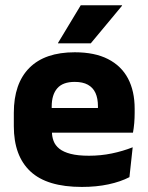

<svg xmlns="http://www.w3.org/2000/svg" viewBox="-20 -707 570 739"><path d="M295 12.5Q160.9 12.5 97.1 -47.2Q33.2 -107 33.2 -221.4V-272.5Q33.2 -385.7 93.1 -445.8Q152.9 -505.8 267.7 -505.8Q344.5 -505.8 395.6 -479.7Q446.8 -453.6 472.6 -405.1Q498.3 -356.5 498.3 -288.5V-272.1Q498.3 -253 496.7 -233.3Q495 -213.5 491.8 -196.4H354.1Q355.8 -225.6 356.4 -251.4Q357 -277.2 357 -297.9Q357 -328.3 347.5 -349.2Q337.9 -370 318.2 -380.9Q298.5 -391.8 267.7 -391.8Q221.7 -391.8 200.4 -367.1Q179 -342.4 179 -296.9V-252L179.9 -235.3V-200.5Q179.9 -181.3 186.2 -164.4Q192.5 -147.5 208.3 -134.7Q224.2 -121.9 251.9 -114.8Q279.7 -107.6 322.6 -107.6Q367.9 -107.6 410 -116.3Q452.1 -125 490.7 -140.1L478.2 -25.2Q444.2 -7.5 397.6 2.5Q351.1 12.5 295 12.5ZM114.2 -196.4V-291.2H461V-196.4ZM290.8 -686.8H449.7V-684.9L329.4 -540.2H203.3V-541.7Z"/></svg>

Font: Anek Gujarati Medium
Style: Regular
Weight: 500
Designer: Mrunmayee Ghaisas (Gujarati), Yesha Goshar (Latin)
Foundry: Ek Type
Version: Version 1.003